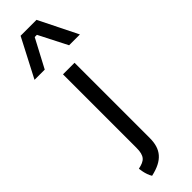

<svg xmlns="http://www.w3.org/2000/svg" viewBox="-372 -796 999 999"><g transform="rotate(-45 128.0 -296.5)"><path d="M85.9 41.5C85.9 103 66.4 118.2 18.1 128.4C18.1 128.4 21 171.9 40.5 203.1C134.8 182.1 170.9 136.7 170.9 55.7V-498H85.9ZM-39.1 -582.5H36.1L119.1 -739.3H135.3L215.3 -582.5H294.9L189 -795.9H71.8Z"/></g></svg>

Font: Basic
Style: Regular
Weight: 400
Designer: Magnus Gaarde
Foundry: Magnus Gaarde
Version: Version 1.001